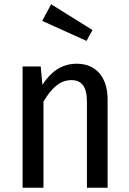

<svg xmlns="http://www.w3.org/2000/svg" viewBox="-20 -881 607 901"><path d="M414 -740 220 -861 178 -783 386 -689ZM340 -582C268 -582 217 -542 179 -483L171 -569H86V0H184V-404C220 -465 260 -505 314 -505C362 -505 388 -477 388 -402V0H485V-414C485 -517 432 -582 340 -582Z"/></svg>

Font: Glow Sans SC Condensed Medium
Style: Regular
Weight: 600
Width: 3
Designer: Ryoko NISHIZUKA (kana, bopomofo & ideographs); Paul D. Hunt (Latin, Greek & Cyrillic); Sandoll Communications, Soo-young
Version: Version 0.93